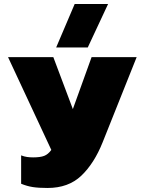

<svg xmlns="http://www.w3.org/2000/svg" viewBox="-20 -758 699 954"><path d="M259 -522 351 -738H517L416 -522ZM216 176Q172 176 143 171.5Q114 167 85 155V14Q100 20 114.5 22Q129 24 145 24Q180 24 199.5 16.5Q219 9 235 -13L20 -474H245L342 -216L435 -474H659L490 -51Q448 54 384 115Q320 176 216 176Z"/></svg>

Font: Kanit ExtraBold
Style: Regular
Weight: 800
Designer: Katatrad Team
Foundry: CadsonDemak
Version: Version 2.000; ttfautohint (v1.8.3)